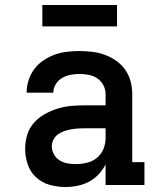

<svg xmlns="http://www.w3.org/2000/svg" viewBox="-20 -743 640 771"><path d="M243 8Q211 8 180 -0.5Q149 -9 125.5 -30.5Q102 -52 91.5 -82.5Q81 -113 81 -145Q81 -173 89 -200.5Q97 -228 115.5 -249Q134 -270 158.5 -284Q183 -298 210 -306.5Q237 -315 265 -317.5Q293 -320 321 -320H404V-365Q404 -384 395 -401Q386 -418 370.5 -428.5Q355 -439 336 -442.5Q317 -446 299 -446Q281 -446 263 -442.5Q245 -439 229.5 -430Q214 -421 204 -405Q194 -389 194 -371Q194 -371 194 -371Q194 -371 194 -371H87Q87 -371 87 -371.5Q87 -372 87 -372Q87 -397 95 -421.5Q103 -446 118 -466Q133 -486 154.5 -500.5Q176 -515 199.5 -523.5Q223 -532 248 -535Q273 -538 299 -538Q324 -538 350 -535Q376 -532 400.5 -523Q425 -514 446.5 -499Q468 -484 483 -462.5Q498 -441 504.5 -416Q511 -391 511 -365V-92H560V0H404V-83Q393 -61 376 -43Q359 -25 337.5 -13.5Q316 -2 291.5 3Q267 8 243 8ZM285 -84Q307 -84 329.5 -89.5Q352 -95 369.5 -109.5Q387 -124 395.5 -145Q404 -166 404 -189V-228H321Q307 -228 293 -227Q279 -226 265 -223.5Q251 -221 238 -216.5Q225 -212 213.5 -204Q202 -196 195 -183Q188 -170 188 -156Q188 -139 196.5 -123.5Q205 -108 219.5 -99Q234 -90 251 -87Q268 -84 285 -84ZM150 -637V-723H450V-637Z"/></svg>

Font: Iosevka Slab Semibold Extended
Style: Regular
Weight: 600
Width: 7
Monospace: yes
Designer: Belleve Invis
Foundry: Belleve Invis
Version: Version 11.1.0; ttfautohint (v1.8.3)